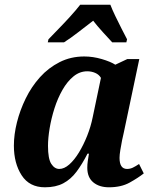

<svg xmlns="http://www.w3.org/2000/svg" viewBox="-20 -786 665 816"><path d="M171 10Q105 10 72 -41Q39 -92 39 -167Q39 -214 52 -266Q65 -318 89.5 -368Q114 -418 150 -458Q186 -498 233.5 -522Q281 -546 338 -546Q375 -546 412.5 -535Q450 -524 470 -511L521 -535H572L506 -222Q503 -211 499 -190.5Q495 -170 491.5 -149Q488 -128 488 -115Q488 -68 520 -68Q533 -68 544.5 -73.5Q556 -79 571 -89L591 -49Q567 -30 531 -10Q495 10 443 10Q402 10 376.5 -11Q351 -32 351 -73Q351 -87 353 -101Q355 -115 358 -133H352Q329 -88 305 -56Q281 -24 249 -7Q217 10 171 10ZM232 -68Q253 -68 274.5 -87Q296 -106 315.5 -138Q335 -170 350.5 -209Q366 -248 374 -288L409 -455Q401 -469 385 -476Q369 -483 351 -483Q319 -483 292.5 -461.5Q266 -440 245.5 -404Q225 -368 211.5 -325.5Q198 -283 191 -241Q184 -199 184 -166Q184 -111 198 -89.5Q212 -68 232 -68ZM186 -619Q204 -638 229 -663.5Q254 -689 278.5 -716Q303 -743 321 -766H449Q457 -745 470 -718Q483 -691 496.5 -664.5Q510 -638 520 -619L517 -606H457Q441 -623 416.5 -650Q392 -677 376 -698Q346 -675 312.5 -649Q279 -623 252 -606H183Z"/></svg>

Font: Noto Serif SemiCondensed
Style: Bold Italic
Weight: 700
Width: 4
Italic angle: -12°
Designer: Monotype Design Team
Foundry: Monotype Imaging Inc.
Version: Version 2.014